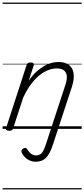

<svg xmlns="http://www.w3.org/2000/svg" viewBox="-20 -1000 654 1490"><path d="M391 121Q374 173 355 202Q336 231 312 243Q288 255 255 255Q224 255 195.5 237.5Q167 220 150 188Q145 179 146 170.5Q147 162 158 154Q169 147 177 148Q185 149 191 158Q206 182 222.5 194Q239 206 260 206Q289 206 305.5 186Q322 166 339 111L487 -340Q501 -380 498.5 -409Q496 -438 476.5 -453.5Q457 -469 419 -469Q389 -469 355.5 -456.5Q322 -444 288 -417.5Q254 -391 221.5 -347.5Q189 -304 160 -243L82 -4Q79 6 72.5 10.5Q66 15 51 15Q39 15 31 10Q23 5 27 -6L186 -494Q190 -506 196.5 -510.5Q203 -515 216 -515Q233 -515 239 -509Q245 -503 241 -491L203 -373Q231 -415 261.5 -442.5Q292 -470 322 -487.5Q352 -505 380 -512Q408 -519 433 -519Q483 -519 513.5 -497Q544 -475 551 -431.5Q558 -388 537 -323ZM0 460H614V470H0ZM0 -20H614V0H0ZM0 -505H614V-500H0ZM0 -980H614V-970H0Z"/></svg>

Font: Playwrite NO Guides
Style: Regular
Weight: 400
Designer: Veronika Burian, José Scaglione
Foundry: TypeTogether
Version: Version 1.003